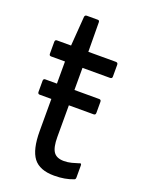

<svg xmlns="http://www.w3.org/2000/svg" viewBox="-123 -675 551 742"><g transform="rotate(20 152.5 -304.0)"><path d="M36 -267Q28 -267 28 -276V-321Q28 -330 36 -330H84H156H258Q266 -330 266 -321V-276Q266 -267 258 -267ZM195 8Q135 8 109.5 -25.5Q84 -59 84 -135V-421H27Q19 -421 19 -429V-478Q19 -487 27 -487H85L94 -608Q95 -616 103 -616H148Q155 -616 155 -608L156 -487H269Q278 -487 278 -478V-429Q278 -421 269 -421H156V-137Q156 -94 168.5 -76Q181 -58 211 -58Q227 -58 242.5 -62Q258 -66 270 -70Q279 -75 279 -64V-15Q279 -6 272 -5Q257 1 237.5 4.5Q218 8 195 8Z"/></g></svg>

Font: Sofia Sans Condensed
Style: Regular
Weight: 400
Designer: Botio Nikoltchev, Ani Petrova
Foundry: lettersoup
Version: Version 4.100